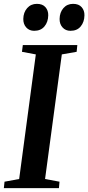

<svg xmlns="http://www.w3.org/2000/svg" viewBox="-29 -977 459 997"><path d="M-9 0 -5.5 -33.5 70.5 -47.5 157 -694.5 85 -708 89.5 -743H372.5L369 -708L292 -694.5L205 -47.5L280 -33.5L277 0ZM148.5 -817Q123 -817 107.2 -834.5Q91.5 -852 92 -879Q92.5 -912.5 112 -934.8Q131.5 -957 162.5 -957Q192 -957 207 -939.8Q222 -922.5 221.5 -897.5Q221 -863 202 -840Q183 -817 148.5 -817ZM337 -817Q311.5 -817 295.8 -834.5Q280 -852 280.5 -879Q281 -912.5 300.2 -934.8Q319.5 -957 350.5 -957Q380 -957 395 -939.8Q410 -922.5 409.5 -897.5Q409 -863 390.2 -840Q371.5 -817 337 -817Z"/></svg>

Font: Merriweather 72pt SemiBold
Style: Italic
Weight: 600
Italic angle: -7.8°
Version: Version 2.101